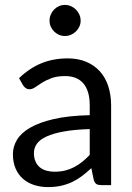

<svg xmlns="http://www.w3.org/2000/svg" viewBox="-20 -753 537 781"><path d="M345 -228Q283.5 -226 240.2 -218.2Q197 -210.5 169.8 -198Q142.5 -185.5 130.2 -168.5Q118 -151.5 118 -130.5Q118 -110.5 124.5 -96Q131 -81.5 142.2 -72.2Q153.5 -63 168.8 -58.8Q184 -54.5 201.5 -54.5Q225 -54.5 244.5 -59.2Q264 -64 281.2 -73Q298.5 -82 314.2 -94.5Q330 -107 345 -123ZM57.5 -435Q99.5 -475.5 148 -495.5Q196.5 -515.5 255.5 -515.5Q298 -515.5 331 -501.5Q364 -487.5 386.5 -462.5Q409 -437.5 420.5 -402Q432 -366.5 432 -324V0H392.5Q379.5 0 372.5 -4.2Q365.5 -8.5 361.5 -21L351.5 -69Q331.5 -50.5 312.5 -36.2Q293.5 -22 272.5 -12.2Q251.5 -2.5 227.8 2.8Q204 8 175 8Q145.5 8 119.5 -0.2Q93.5 -8.5 74.2 -25Q55 -41.5 43.8 -66.8Q32.5 -92 32.5 -126.5Q32.5 -156.5 49 -184.2Q65.5 -212 102.5 -233.5Q139.5 -255 199 -268.8Q258.5 -282.5 345 -284.5V-324Q345 -383 319.5 -413.2Q294 -443.5 245 -443.5Q212 -443.5 189.8 -435.2Q167.5 -427 151.2 -416.8Q135 -406.5 123.2 -398.2Q111.5 -390 100 -390Q91 -390 84.5 -394.8Q78 -399.5 73.5 -406.5ZM308 -669Q308 -656 302.8 -644.8Q297.5 -633.5 288.8 -625Q280 -616.5 268.5 -611.5Q257 -606.5 244 -606.5Q231 -606.5 219.8 -611.5Q208.5 -616.5 200 -625Q191.5 -633.5 186.5 -644.8Q181.5 -656 181.5 -669Q181.5 -682 186.5 -693.8Q191.5 -705.5 200 -714.2Q208.5 -723 219.8 -728Q231 -733 244 -733Q257 -733 268.5 -728Q280 -723 288.8 -714.2Q297.5 -705.5 302.8 -693.8Q308 -682 308 -669Z"/></svg>

Font: Lato-Regular
Style: Regular
Weight: 400
Designer: Lukasz Dziedzic with Adam Twardoch and Botio Nikoltchev
Foundry: tyPoland Lukasz Dziedzic
Version: Version 2.015; 2015-08-06; http://www.latofonts.com/